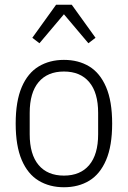

<svg xmlns="http://www.w3.org/2000/svg" viewBox="-20 -776 538 808"><path d="M249 12Q189 12 143 -15.5Q97 -43 71.5 -102.5Q46 -162 46 -256Q46 -350 71.5 -409.5Q97 -469 143 -496.5Q189 -524 249 -524Q310 -524 355.5 -496.5Q401 -469 426.5 -409.5Q452 -350 452 -256Q452 -162 426.5 -102.5Q401 -43 355.5 -15.5Q310 12 249 12ZM249 -37Q318 -37 355.5 -81.5Q393 -126 393 -211V-301Q393 -386 355.5 -430.5Q318 -475 249 -475Q180 -475 142.5 -430.5Q105 -386 105 -301V-211Q105 -126 142.5 -81.5Q180 -37 249 -37ZM216 -756H282L382 -617L352 -594L249 -716L146 -594L116 -617Z"/></svg>

Font: IBM Plex Sans Condensed Light
Style: Regular
Weight: 300
Width: 3
Designer: Mike Abbink, Paul van der Laan, Pieter van Rosmalen
Foundry: Bold Monday
Version: Version 3.201